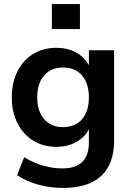

<svg xmlns="http://www.w3.org/2000/svg" viewBox="-20 -736 645 944"><path d="M541 -489V-45Q541 70 477.5 129Q414 188 290 188Q226 188 167 171.5Q108 155 64 125L99 37Q190 92 287 92Q417 92 417 -36V-100Q395 -59 353 -36.5Q311 -14 257 -14Q193 -14 143.5 -44.5Q94 -75 66 -130Q38 -185 38 -257Q38 -329 65.5 -384.5Q93 -440 143 -470.5Q193 -501 257 -501Q311 -501 353 -478.5Q395 -456 417 -415V-489ZM417 -257Q417 -326 383.5 -365Q350 -404 290 -404Q231 -404 197 -365Q163 -326 163 -257Q163 -190 197 -150.5Q231 -111 290 -111Q350 -111 383.5 -150Q417 -189 417 -257ZM235 -716H373V-593H235Z"/></svg>

Font: wassup Sans
Style: Bold
Weight: 700
Version: Version 2.001